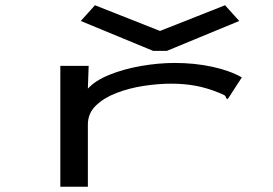

<svg xmlns="http://www.w3.org/2000/svg" viewBox="-20 -711 1040 732"><path d="M210 -460H318L315 -373Q343 -404 397.5 -426Q452 -448 518 -459.5Q584 -471 646 -471Q722 -471 789 -456.5Q856 -442 902 -416L854 -342L848 -333L842 -337Q841 -345 834.5 -348.5Q828 -352 813 -358Q769 -376 725.5 -384Q682 -392 633 -392Q583 -392 527.5 -383.5Q472 -375 424 -356.5Q376 -338 345.5 -308.5Q315 -279 315 -236V1H210ZM342 -691 590 -593 838 -691 892 -631 616 -517H564L288 -631Z"/></svg>

Font: Inconsolata UltraExpanded Medium
Style: Regular
Weight: 500
Width: 9
Monospace: yes
Designer: Raph Levien, Cyreal, Brenton Simpson
Foundry: Raph Levien, Cyreal, Google
Version: Version 3.001; ttfautohint (v1.8.2.53-6de2)